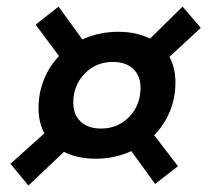

<svg xmlns="http://www.w3.org/2000/svg" viewBox="-20 -635 638 591"><path d="M274.9 -146.5Q217.8 -146.5 176.8 -167.5L67.4 -64L12.2 -130.9L116.7 -224.6Q98.6 -258.3 98.6 -301.8Q98.6 -349.1 115.2 -390.1Q131.8 -431.2 161.6 -462.4L89.8 -559.1L160.2 -614.7L233.4 -513.7Q284.7 -537.1 343.8 -537.1Q400.4 -537.1 441.9 -516.1L542 -614.7L598.1 -549.3L501.5 -460Q520 -425.8 520 -381.8Q520 -333.5 502.7 -291.7Q485.4 -250 454.6 -218.8L527.8 -123.5L457.5 -68.8L384.3 -169.9Q333.5 -146.5 274.9 -146.5ZM291 -239.3Q342.8 -239.3 377.7 -275.4Q412.6 -311.5 412.6 -364.7Q412.6 -401.4 390.1 -422.9Q367.7 -444.3 327.1 -444.3Q275.4 -444.3 240.5 -408.2Q205.6 -372.1 205.6 -318.8Q205.6 -282.2 228.3 -260.7Q251 -239.3 291 -239.3Z"/></svg>

Font: Cascadia Mono PL
Style: Italic
Weight: 400
Italic angle: -10°
Monospace: yes
Designer: Aaron Bell
Foundry: Saja Typeworks
Version: Version 2404.023; ttfautohint (v1.8.4)